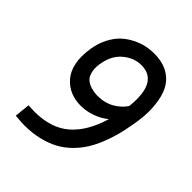

<svg xmlns="http://www.w3.org/2000/svg" viewBox="-206 -866 1009 1009"><g transform="rotate(45 298.5 -361.0)"><path d="M357.9 -735.8Q398.4 -735.8 431.4 -724.9Q464.4 -713.9 491.7 -689Q519 -664.1 533.7 -624Q548.3 -584 552 -526.1Q555.7 -468.3 541 -391.1Q533.2 -344.2 522.5 -304Q511.7 -263.7 494.6 -221.4Q477.5 -179.2 456.1 -145.3Q434.6 -111.3 403.6 -80.8Q372.6 -50.3 335 -30Q297.4 -9.8 247.8 2.2Q198.2 14.2 140.1 14.2Q122.6 14.2 73.2 9.8L82 -76.2Q114.3 -74.2 126 -74.2Q249.5 -74.2 322.3 -136.7Q395 -199.2 432.1 -323.2Q398.9 -296.4 358.2 -282.2Q317.4 -268.1 276.9 -268.1Q235.4 -268.1 200.2 -282.7Q165 -297.4 138.4 -328.1Q111.8 -358.9 102.3 -406Q92.8 -453.1 103 -518.1Q111.3 -566.4 131.3 -604.7Q151.4 -643.1 177.2 -667Q203.1 -690.9 235.1 -707Q267.1 -723.1 297.1 -729.5Q327.1 -735.8 357.9 -735.8ZM195.8 -504.9Q189.5 -477.5 191.7 -453.1Q193.8 -428.7 203.6 -410.4Q213.4 -392.1 238.3 -380.6Q263.2 -369.1 301.8 -367.2Q358.4 -367.7 398.2 -391.4Q438 -415 459 -448.2Q480 -645 353 -645Q298.8 -645 253.4 -607.7Q208 -570.3 195.8 -504.9Z"/></g></svg>

Font: Stilu
Style: Italic
Weight: 400
Italic angle: -10°
Designer: Genilson Lima Santos
Foundry: Genilson Lima Santos
Version: Version 1.200;PS 001.200;hotconv 1.0.88;makeotf.lib2.5.64775